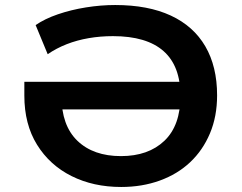

<svg xmlns="http://www.w3.org/2000/svg" viewBox="-20 -735 963 765"><path d="M463 10Q352 10 265 -33.5Q178 -77 127.5 -158.5Q77 -240 77 -354V-409H758V-299H179L225 -352Q225 -235 288.5 -174Q352 -113 462 -113Q571 -113 635 -174Q699 -235 699 -353Q699 -472 631.5 -531.5Q564 -591 430 -591Q380 -591 333.5 -583Q287 -575 246 -559Q205 -543 170 -519L122 -635Q158 -660 210.5 -678Q263 -696 322.5 -705.5Q382 -715 439 -715Q570 -715 660.5 -673Q751 -631 798 -550.5Q845 -470 845 -355Q845 -271 816.5 -203.5Q788 -136 737.5 -88.5Q687 -41 616.5 -15.5Q546 10 463 10Z"/></svg>

Font: Nunito Sans 7pt SemiExpanded
Style: Bold
Weight: 700
Width: 6
Designer: Vernon Adams
Foundry: Vernon Adams
Version: Version 3.101;gftools[0.9.27]